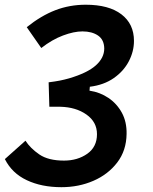

<svg xmlns="http://www.w3.org/2000/svg" viewBox="-34 -547 640 801"><path d="M222.2 233.9Q139.6 233.9 77.9 204.8Q16.1 175.8 -13.7 116.7L72.3 40Q92.3 71.3 129.9 97.2Q167.5 123 232.9 123Q289.6 123 330.1 94.5Q370.6 65.9 370.6 12.7Q370.6 -38.1 326.7 -69.1Q282.7 -100.1 217.8 -101.6Q212.4 -101.6 206.1 -101.6Q199.7 -101.6 191.9 -101.6Q187.5 -101.6 182.6 -101.6Q177.7 -101.6 171.9 -101.6L168.9 -203.6Q196.3 -207 215.1 -210.7Q233.9 -214.4 254.4 -220.2Q330.6 -242.7 365.7 -274.2Q400.9 -305.7 400.9 -344.7Q400.4 -381.3 375 -398.7Q349.6 -416 310.1 -416Q274.4 -416 228.8 -398.9Q183.1 -381.8 138.2 -346.7L77.6 -433.6Q137.2 -481.4 196.8 -504.4Q256.3 -527.3 323.7 -527.3Q419.9 -527.3 472.4 -487.3Q524.9 -447.3 524.9 -376.5Q524.9 -332.5 503.4 -291.3Q481.9 -250 440.7 -221.2Q399.4 -192.4 340.8 -185.1L339.4 -168.5H340.8Q383.3 -162.1 418.5 -138.4Q453.6 -114.7 474.4 -76.7Q495.1 -38.6 494.1 11.7Q493.2 81.1 455.1 130.9Q417 180.7 355.7 207.3Q294.4 233.9 222.2 233.9Z"/></svg>

Font: Cascadia Code PL SemiBold
Style: Italic
Weight: 600
Italic angle: -10°
Monospace: yes
Designer: Aaron Bell
Foundry: Saja Typeworks
Version: Version 2404.023; ttfautohint (v1.8.4)